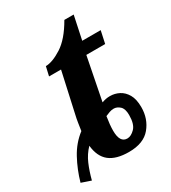

<svg xmlns="http://www.w3.org/2000/svg" viewBox="-174 -748 778 874"><g transform="rotate(-30 215.0 -311.0)"><path d="M-2 20Q15 -40 44 -93.5Q73 -147 119 -182Q122 -202 125 -222Q128 -242 133 -263L179 -471H116L127 -519Q162 -519 211.5 -550.5Q261 -582 305 -659H354L328 -536H425L411 -471H312L268 -247Q279 -251 289 -253Q299 -255 311 -255Q336 -255 358.5 -243.5Q381 -232 395.5 -207Q410 -182 410 -140Q410 -79 373.5 -35Q337 9 260 9Q193 9 158 -19Q123 -47 117 -106Q90 -78 74.5 -42Q59 -6 48 37ZM284 -48Q304 -48 324 -68.5Q344 -89 344 -137Q344 -170 329 -183.5Q314 -197 297 -197Q286 -197 274.5 -193Q263 -189 252 -184Q245 -141 245 -111Q245 -48 284 -48Z"/></g></svg>

Font: Noto Serif ExtraCondensed
Style: Bold Italic
Weight: 700
Width: 2
Italic angle: -12°
Designer: Monotype Design Team
Foundry: Monotype Imaging Inc.
Version: Version 2.013; ttfautohint (v1.8.4.7-5d5b)